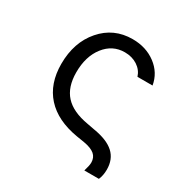

<svg xmlns="http://www.w3.org/2000/svg" viewBox="-156 -682 911 938"><g transform="rotate(30 300.0 -213.0)"><path d="M85.9 -271Q85.9 -392.6 154.1 -471.2Q222.2 -549.8 328.1 -549.8Q404.3 -549.8 459 -508.8Q513.7 -467.8 524.9 -401.9H439.9Q429.2 -435.5 398.7 -455.3Q368.2 -475.1 327.1 -475.1Q258.3 -475.1 214.1 -418.5Q169.9 -361.8 169.9 -272Q169.9 -189 212.4 -142.6Q254.9 -96.2 344.2 -81.1L386.2 -73.2Q462.9 -60.5 500 -26.6Q537.1 7.3 537.1 65.9Q537.1 98.1 525.9 124H443.8Q454.1 90.8 454.1 74.2Q454.1 45.4 434.6 28.8Q415 12.2 373 4.9L330.1 -2Q210.4 -22 148.2 -90.8Q85.9 -159.7 85.9 -271Z"/></g></svg>

Font: CommitMono
Style: Regular
Weight: 400
Monospace: yes
Designer: Eigil Nikolajsen
Foundry: Eigil Nikolajsen
Version: Version 1.143